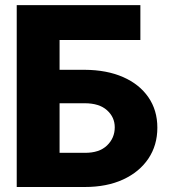

<svg xmlns="http://www.w3.org/2000/svg" viewBox="-20 -748 675 768"><path d="M46.9 0V-727.5H541.5V-587.9H218.3V-468.8H318.8Q407.2 -468.3 472.4 -439.7Q537.6 -411.1 573.5 -359.1Q609.4 -307.1 609.4 -237.3Q609.4 -167 573.5 -113.5Q537.6 -60.1 472.4 -30Q407.2 0 318.8 0ZM218.3 -136.7H318.8Q377 -136.2 408 -166Q439 -195.8 439 -238.8Q439 -279.3 408 -307.1Q377 -335 318.8 -335H218.3Z"/></svg>

Font: Inter Display ExtraBold
Style: Regular
Weight: 800
Designer: Rasmus Andersson
Foundry: rsms
Version: Version 4.000;git-a52131595